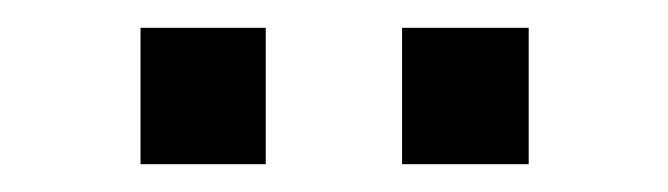

<svg xmlns="http://www.w3.org/2000/svg" viewBox="-20 -751 480 138"><path d="M171 -633H81V-731H171ZM360 -633H269V-731H360Z"/></svg>

Font: Chivo
Style: Regular
Weight: 400
Designer: Hector Gatti
Foundry: Omnibus-Type
Version: Version 1.006; ttfautohint (v1.4.1)